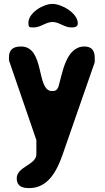

<svg xmlns="http://www.w3.org/2000/svg" viewBox="-20 -760 541 987"><path d="M66 157C66 197 94 207 130 207C226 207 271 121 300 40C325 -32 442 -368 467 -440V-463C467 -500 451 -521 414 -521C317 -521 300 -378 280 -313C272 -294 262 -292 247 -292C165 -292 212 -521 88 -521C48 -521 26 -505 26 -465C26 -460 26 -447 27 -447L167 -40V33C167 88 66 96 66 157ZM126 -643C126 -619 130 -619 154 -619C189 -619 216 -647 250 -647C284 -647 311 -619 346 -619C359 -619 380 -619 380 -640C380 -693 296 -740 250 -740C202 -740 126 -694 126 -643Z"/></svg>

Font: Asimov Print
Style: Regular
Weight: 500
Designer: Google
Version: Version 2.000980: 2014